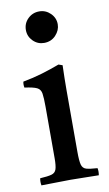

<svg xmlns="http://www.w3.org/2000/svg" viewBox="-85 -779 468 824"><g transform="rotate(-10 149.0 -367.5)"><path d="M277 1Q249 1 219 0Q189 -1 154 -1Q122 -1 89.5 0Q57 1 27 1Q24 -15 27 -30Q61 -32 77 -36.5Q93 -41 98 -56Q103 -71 103 -104V-328Q103 -367 100 -386Q97 -405 81.5 -412.5Q66 -420 28 -425Q25 -439 28 -451Q72 -459 112 -471Q152 -483 189 -497L206 -491Q205 -460 204.5 -433Q204 -406 204 -382V-114Q204 -75 208.5 -58Q213 -41 228.5 -36.5Q244 -32 277 -30Q280 -15 277 1ZM77 -667Q77 -696 97.5 -716Q118 -736 147 -736Q175 -736 195.5 -716Q216 -696 216 -668Q216 -642 196 -620.5Q176 -599 145 -599Q117 -599 97 -619Q77 -639 77 -667Z"/></g></svg>

Font: Tiro Telugu
Style: Regular
Weight: 400
Designer: Telugu: John Hudson & Fiona Ross. Latin: John Hudson.
Foundry: Tiro Typeworks Ltd.
Version: Version 1.52